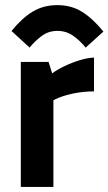

<svg xmlns="http://www.w3.org/2000/svg" viewBox="-20 -734 426 754"><path d="M61.8 0V-490.8H170.8L184.8 -445.9Q204.9 -460.7 233.7 -474.5Q262.5 -488.2 293.3 -497.6Q324 -506.9 349.2 -507.9V-375.1Q311.9 -375.1 275.6 -368.4Q239.3 -361.7 210.4 -350Q181.5 -338.3 166 -322.5L189.7 -389.2V0ZM96.2 -547.1 25.3 -612.3Q66.3 -663 108.5 -688.4Q150.8 -713.9 205.5 -713.9Q260.3 -713.9 302.7 -687.3Q345 -660.7 386.1 -610L316.4 -547.1Q295.9 -572.8 268.3 -592.8Q240.7 -612.7 205.5 -612.7Q170.3 -612.7 143.8 -592.8Q117.2 -573 96.2 -547.1Z"/></svg>

Font: Anaheim
Style: Regular
Weight: 400
Designer: Vernon Adams
Foundry: Vernon Adams
Version: Version 2.001